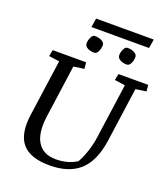

<svg xmlns="http://www.w3.org/2000/svg" viewBox="-166 -1051 1032 1178"><g transform="rotate(20 350.0 -462.0)"><path d="M116.2 -50.8Q64 -112.3 81.5 -239.7L133.3 -609.4L64.5 -619.1L72.8 -660.6H291L294.9 -619.1L226.1 -609.4L178.2 -266.6Q162.6 -153.8 199.7 -95.7Q236.8 -37.6 317.4 -37.6Q397.9 -37.6 454.6 -74.7Q472.7 -105.5 489.3 -154.3Q505.9 -203.1 512.7 -254.4L562.5 -609.4L493.7 -619.1L502 -660.6H696.3L700.2 -619.1L631.3 -609.4L581.5 -252.9Q561.5 -116.2 491.2 -52.7Q420.9 10.7 294.9 10.7Q168.9 10.7 116.2 -50.8ZM256.8 -933.6H633.3L623.5 -875H247.6ZM500 -830.6Q527.3 -831.1 545.4 -820.3Q564 -809.6 564 -795.9Q564 -769.5 554.2 -751.5Q544.4 -732.9 530.3 -732.9Q516.6 -732.4 504.9 -735.4Q493.2 -738.3 485.4 -743.2Q466.8 -752.9 466.8 -772.5Q466.8 -792 476.6 -811.5Q486.3 -831.1 500 -830.6ZM286.6 -830.6Q313.5 -830.6 332.5 -820.3Q351.1 -810.1 351.1 -796.4Q351.1 -770 341.3 -751.5Q331.5 -732.9 317.4 -732.9Q303.7 -732.4 292 -735.4Q280.3 -738.3 272 -743.2Q253.9 -753.4 253.9 -772.5Q253.9 -792 263.7 -811.5Q273.4 -831.1 286.6 -830.6Z"/></g></svg>

Font: NoticiaText-Italic
Style: Italic
Weight: 400
Italic angle: -8°
Designer: JM Sole
Foundry: JM Sole
Version: Version 1.003